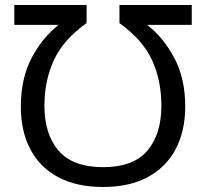

<svg xmlns="http://www.w3.org/2000/svg" viewBox="-20 -734 822 765"><path d="M391 -68Q511 -68 567 -133.5Q623 -199 623 -313Q623 -413 586 -494Q549 -575 456 -642V-714H744V-635H566Q630 -586 674 -504Q718 -422 718 -310Q718 -212 680 -140Q642 -68 569 -28.5Q496 11 391 11Q285 11 212 -28Q139 -67 101 -139Q63 -211 63 -309Q63 -422 106.5 -504Q150 -586 214 -635H37V-714H325V-642Q232 -576 194.5 -494Q157 -412 157 -313Q157 -199 213.5 -133.5Q270 -68 391 -68Z"/></svg>

Font: Noto IKEA Simplified Chinese
Style: Regular
Weight: 400
Designer: Monotype Design Team
Foundry: Monotype Imaging Inc.
Version: Version 1.100